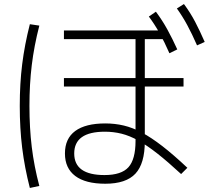

<svg xmlns="http://www.w3.org/2000/svg" viewBox="-20 -875 1040 952"><path d="M502 36Q404 36 353 -2.5Q302 -41 302 -114Q302 -188 353 -225.5Q404 -263 502 -263Q550 -263 594 -252.5Q638 -242 684 -217.5Q730 -193 785 -150.5Q840 -108 909 -43L878 -12Q812 -73 760.5 -113.5Q709 -154 666 -178Q623 -202 583 -212Q543 -222 500 -222Q348 -222 348 -114Q348 -7 498 -7Q582 -7 617 -46Q652 -85 652 -176V-681H297V-724H800V-681H698V-174Q698 -64 651.5 -14Q605 36 502 36ZM297 -446V-488H890V-446ZM820 -611Q795 -668 771 -711Q747 -754 718 -793L753 -817Q785 -774 810 -728.5Q835 -683 859 -630ZM957 -650Q932 -707 908.5 -750.5Q885 -794 857 -833L892 -855Q924 -812 948 -766Q972 -720 995 -667ZM128 57Q102 -44 90 -141.5Q78 -239 78 -350Q78 -460 90 -556.5Q102 -653 128 -755L175 -748Q149 -647 137.5 -552Q126 -457 126 -350Q126 -241 137.5 -146Q149 -51 175 47Z"/></svg>

Font: M PLUS 1 Thin Light
Style: Regular
Weight: 300
Version: Version 1.001